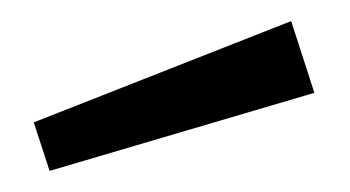

<svg xmlns="http://www.w3.org/2000/svg" viewBox="-20 -752 332 182"><path d="M256 -732 12 -636 27 -590 278 -664Z"/></svg>

Font: United Sans
Style: Regular
Weight: 400
Designer: Pablo Impallari, Rodrigo Fuenzalida (Modified by Dan O. Williams)
Version: Version 1.000;PS 001.000;hotconv 1.0.88;makeotf.lib2.5.64775